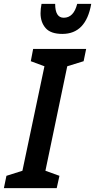

<svg xmlns="http://www.w3.org/2000/svg" viewBox="-64 -965 488 985"><path d="M404 -945H332Q314 -874 263 -874Q219 -874 219 -945H149Q144 -919 144 -897Q144 -851 170 -821Q196 -791 256 -791Q377 -791 404 -945ZM227 0 241 -63 169 -89 281 -625 365 -651 378 -714H106L94 -651L164 -625L51 -89L-31 -63L-44 0Z"/></svg>

Font: Noto Sans Display Condensed
Style: Bold Italic
Weight: 700
Width: 3
Designer: Monotype Design team
Foundry: Monotype Imaging Inc.
Version: 1.000